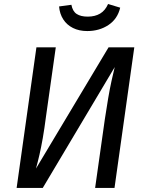

<svg xmlns="http://www.w3.org/2000/svg" viewBox="-20 -921 717 941"><path d="M512.1 -689.1H638.2L541.2 0H446.2L494 -337.8Q502 -391.9 510.1 -438.9Q518.1 -485.9 526.7 -525Q535.2 -564.1 542.3 -592.3L189.6 0H61.5L158.5 -689.1H253.4L205.6 -351.3Q197.6 -289.3 189.6 -243.7Q181.5 -198.2 173.5 -163Q165.4 -127.9 156.3 -94.8ZM407.7 -768.8Q367.6 -768.8 337.5 -783.9Q307.4 -799 290 -826.1Q272.5 -853.3 269.5 -889.4L329.9 -897.5Q335.9 -865.5 355.9 -852.5Q375.9 -839.5 409.8 -839.5Q445.8 -839.5 470.8 -854.5Q495.8 -869.4 509.7 -901.4L569.1 -883.4Q556.1 -828.2 511.6 -798.5Q467 -768.8 407.7 -768.8Z"/></svg>

Font: Fira Sans Variable
Style: Italic
Weight: 397
Italic angle: -8°
Designer: Carrois Corporate & Edenspiekermann AG
Foundry: Carrois Corporate GbR & Edenspiekermann AG
Version: Version 4.202